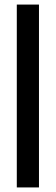

<svg xmlns="http://www.w3.org/2000/svg" viewBox="-20 -820 244 840"><path d="M53.5 0V-800H150.5V0Z"/></svg>

Font: Big Shoulders Stencil Text SemiBold
Style: Regular
Weight: 600
Designer: Patric King
Foundry: XO Type Co
Version: Version 1.000